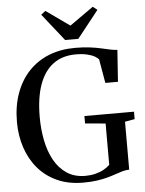

<svg xmlns="http://www.w3.org/2000/svg" viewBox="-63 -1024 820 1084"><g transform="rotate(-5 347.0 -482.0)"><path d="M364.5 10.5Q282 10.5 218 -18.2Q154 -47 110.2 -98Q66.5 -149 43.8 -217Q21 -285 21 -362.5Q21 -452.5 46.8 -524.2Q72.5 -596 120.2 -647Q168 -698 235 -724.8Q302 -751.5 384 -751.5Q430 -751.5 466 -747Q502 -742.5 530.5 -736Q559 -729.5 581.2 -724.8Q603.5 -720 621.5 -719.5L609 -539.5H537.5L514 -675Q507.5 -683.5 491.2 -692.8Q475 -702 448.5 -708.2Q422 -714.5 384 -714.5Q308.5 -714.5 256.8 -676Q205 -637.5 178.2 -562.8Q151.5 -488 151.5 -379Q151.5 -311.5 163.8 -248.5Q176 -185.5 203.2 -135.5Q230.5 -85.5 274.2 -56Q318 -26.5 380 -26.5Q410 -26.5 436.2 -33Q462.5 -39.5 483.5 -51Q504.5 -62.5 519 -77V-311L403.5 -321.5V-363.5H684.5V-321.5L629 -311.5V-40Q609.5 -39.5 590.8 -34.2Q572 -29 551 -21.5Q530 -14 503.8 -6.8Q477.5 0.5 443.5 5.5Q409.5 10.5 364.5 10.5ZM332.5 -800.5 210.5 -954.5 235.5 -974 369.5 -879 504 -974 529 -954.5 407 -800.5Z"/></g></svg>

Font: Merriweather 96pt Medium
Style: Regular
Weight: 500
Version: Version 2.100